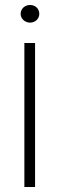

<svg xmlns="http://www.w3.org/2000/svg" viewBox="-20 -541 241 772"><path d="M101 -521C80 -521 63 -506 63 -485C63 -466 80 -450 101 -450C122 -450 138 -466 138 -485C138 -506 122 -521 101 -521ZM78 211H121V-368H78Z"/></svg>

Font: Sulaf Light
Style: Regular
Weight: 300
Designer: Bandar Raffah (Arabic) and Santiago Orozco (Latin)
Foundry: Caramella and Typemade
Version: Version 1.005;PS 001.005;hotconv 1.0.88;makeotf.lib2.5.64775